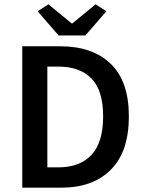

<svg xmlns="http://www.w3.org/2000/svg" viewBox="-20 -868 665 888"><path d="M83 0V-654H258Q408 -654 492 -573Q576 -492 576 -330Q576 -167 493 -83.5Q410 0 264 0ZM199 -94H250Q349 -94 403 -151.5Q457 -209 457 -330Q457 -450 403 -505Q349 -560 250 -560H199ZM251 -704 154 -816 204 -848 311 -760H315L422 -848L472 -816L375 -704Z"/></svg>

Font: Source Sans Pro SemiBold
Style: Regular
Weight: 600
Designer: Paul D. Hunt
Foundry: Adobe Systems Incorporated
Version: Version 2.045;hotconv 1.0.109;makeotfexe 2.5.65596